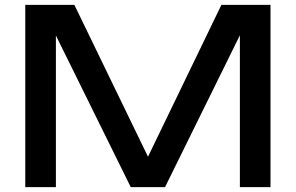

<svg xmlns="http://www.w3.org/2000/svg" viewBox="-20 -770 1217 790"><path d="M1093 -750V0H967V-710L1008 -708L659 0H518L169 -707L210 -709V0H84V-750H286L622 -57H556L891 -750Z"/></svg>

Font: Bounded
Style: Regular
Weight: 400
Designer: Vlad Churkin
Version: Version 1.0